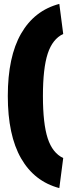

<svg xmlns="http://www.w3.org/2000/svg" viewBox="-20 -805 374 984"><path d="M20 -313Q20 -514 88 -632.5Q156 -751 284 -785L304 -631Q249 -605 224.5 -530Q200 -455 200 -313Q200 -171 224.5 -96Q249 -21 304 5L284 159Q156 125 88 6.5Q20 -112 20 -313Z"/></svg>

Font: Changa ExtraBold
Style: Regular
Weight: 800
Designer: Eduardo Rodriguez Tunni
Foundry: Eduardo Rodriguez Tunni
Version: Version 2.002; ttfautohint (v1.5) -l 8 -r 50 -G 220 -x 14 -H